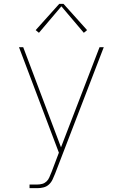

<svg xmlns="http://www.w3.org/2000/svg" viewBox="-20 -766 640 1001"><path d="M134 215V196H175Q188 196 200.5 192.5Q213 189 222.5 180Q232 171 237 159Q242 147 247 135V134Q248 134 248 133.5Q248 133 248 133L287 30L79 -520H101L298 2L499 -520H521L267 140Q261 155 254 170Q247 185 235 196Q223 207 207 211Q191 215 175 215ZM183 -595 166 -609 289 -746H311L434 -609L417 -595L300 -733Z"/></svg>

Font: Iosevka SS04 Thin Extended
Style: Regular
Weight: 100
Width: 7
Monospace: yes
Designer: Belleve Invis
Foundry: Belleve Invis
Version: Version 19.0.0; ttfautohint (v1.8.4)